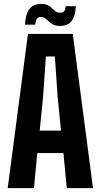

<svg xmlns="http://www.w3.org/2000/svg" viewBox="-20 -976 522 996"><path d="M20 0 125 -800H357.5L462.5 0H326.5L309 -182H173.5L156 0ZM186 -298.5H296.5L279 -473.5L264.5 -683H218L203.5 -473.5ZM320.5 -944H373.5Q370.5 -890 350.2 -865.8Q330 -841.5 293 -841.5Q270 -841.5 256.5 -848.5Q243 -855.5 233.5 -864.5Q224 -873.5 214.8 -880.5Q205.5 -887.5 191.5 -887.5Q177 -887.5 171 -877.8Q165 -868 162 -848H109Q113.5 -904.5 133.5 -930Q153.5 -955.5 192.5 -955.5Q215.5 -955.5 228.8 -948.8Q242 -942 250.8 -932.8Q259.5 -923.5 268.5 -916.8Q277.5 -910 292.5 -910Q307.5 -910 313.8 -919Q320 -928 320.5 -944Z"/></svg>

Font: Big Shoulders Text Thin ExtraBold
Style: Regular
Weight: 800
Version: Version 2.002